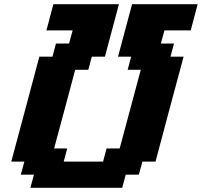

<svg xmlns="http://www.w3.org/2000/svg" viewBox="-20 -895 962 915"><path d="M125 0H562.5L579.1 -62.5H641.6L658.7 -125H721.2Q743.2 -208.5 787.8 -375.2Q832.5 -542 855 -625H792.5L809.1 -687.5H746.6L763.7 -750H888.7Q894.5 -770.5 905.5 -812.5Q916.5 -854.5 921.9 -875H609.4Q598.1 -833 575.9 -750Q553.7 -667 542.5 -625H605L588.4 -562.5H650.9Q633.8 -500 600.6 -375Q567.4 -250 550.3 -187.5H487.8L471.2 -125H283.7L300.3 -187.5H237.8Q254.9 -250 288.3 -375Q321.8 -500 338.4 -562.5H400.9L417.5 -625H480Q491.2 -667 513.4 -750Q535.6 -833 546.9 -875H234.4Q229 -854 217.8 -812.5Q206.5 -771 201.2 -750H326.2L309.1 -687.5H246.6L230 -625H167.5Q145.5 -542 100.8 -375Q56.2 -208 33.7 -125H96.2L79.1 -62.5H141.6Z"/></svg>

Font: Faithful 32x
Style: SemiboldOblique
Weight: 400
Foundry: Faithful Resource Pack
Version: Version 1.0; January 27, 2023